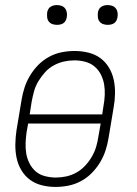

<svg xmlns="http://www.w3.org/2000/svg" viewBox="-20 -729 540 757"><path d="M199 8Q171 8 145 1.5Q119 -5 98.5 -20Q78 -35 64.5 -57.5Q51 -80 45.5 -106Q40 -132 40.5 -160Q41 -188 45 -215L65 -335Q69 -360 77 -384.5Q85 -409 99 -432Q113 -455 132 -474Q151 -493 174.5 -505.5Q198 -518 223.5 -523Q249 -528 274 -528Q302 -528 328.5 -521.5Q355 -515 375.5 -500Q396 -485 409.5 -462.5Q423 -440 428.5 -414Q434 -388 433.5 -360Q433 -332 428 -305L408 -185Q404 -160 396 -135.5Q388 -111 374 -88Q360 -65 341 -46Q322 -27 298.5 -14.5Q275 -2 249.5 3Q224 8 199 8ZM97 -278H383L388 -311Q392 -332 393 -354Q394 -376 390.5 -396.5Q387 -417 377.5 -435.5Q368 -454 352.5 -467Q337 -480 316 -485.5Q295 -491 274 -491Q253 -491 232.5 -486.5Q212 -482 192.5 -471.5Q173 -461 158 -444.5Q143 -428 131.5 -409Q120 -390 114.5 -370Q109 -350 105 -329ZM200 -29Q221 -29 241.5 -33.5Q262 -38 281 -48.5Q300 -59 315.5 -75.5Q331 -92 342 -111Q353 -130 359 -150Q365 -170 368 -191L377 -242H91L85 -209Q82 -188 81 -166Q80 -144 83.5 -123.5Q87 -103 96.5 -84.5Q106 -66 121 -53Q136 -40 157.5 -34.5Q179 -29 200 -29ZM405 -631Q395 -631 386.5 -634Q378 -637 372.5 -644Q367 -651 366 -660.5Q365 -670 366 -680Q367 -686 370 -692Q373 -698 379 -702Q385 -706 391.5 -707.5Q398 -709 404 -709Q414 -709 422.5 -706Q431 -703 436.5 -696Q442 -689 443.5 -679.5Q445 -670 443 -660Q442 -654 439 -648Q436 -642 430.5 -638Q425 -634 418 -632.5Q411 -631 405 -631ZM205 -631Q195 -631 186.5 -634Q178 -637 172.5 -644Q167 -651 166 -660.5Q165 -670 166 -680Q167 -686 170 -692Q173 -698 179 -702Q185 -706 191.5 -707.5Q198 -709 204 -709Q214 -709 222.5 -706Q231 -703 236.5 -696Q242 -689 243.5 -679.5Q245 -670 243 -660Q242 -654 239 -648Q236 -642 230.5 -638Q225 -634 218 -632.5Q211 -631 205 -631Z"/></svg>

Font: Iosevka Curly Slab Extralight
Style: Italic
Weight: 200
Italic angle: -9°
Monospace: yes
Designer: Belleve Invis
Foundry: Belleve Invis
Version: Version 22.1.2; ttfautohint (v1.8.4)